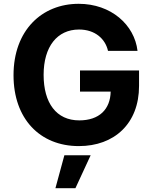

<svg xmlns="http://www.w3.org/2000/svg" viewBox="-20 -757 803 1008"><path d="M394 10C580 10 710 -108 710 -306V-387H400V-276H561C559 -183 501 -125 396 -125C276 -125 209 -216 209 -364C209 -512 280 -602 395 -602C479 -602 533 -553 547 -490H702C686 -627 563 -737 393 -737C200 -737 51 -598 51 -362C51 -134 189 10 394 10ZM271 231H376L456 58H318Z"/></svg>

Font: Wafeq
Style: Bold
Weight: 700
Designer: Rasmus Andersson & Azza Alameddine
Foundry: Google & TypeTogether
Version: Version 3.000;FEAKit 1.0